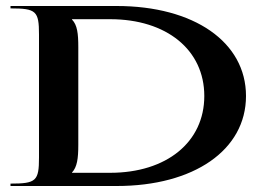

<svg xmlns="http://www.w3.org/2000/svg" viewBox="-20 -620 905 640"><path d="M15 0H369C626.5 0 800 -120 800 -300C800 -480 626.5 -600 369 -600H15V-592C100.5 -592 110 -583.3 110 -505V-95C110 -16.7 100.5 -8 15 -8ZM220 -44V-45C237 -63 241 -91.5 241 -137V-463C241 -508.5 237.5 -536.9 220.1 -554.6L220 -556H347C535.4 -556 661 -453.6 661 -300C661 -146.4 535.4 -44 347 -44Z"/></svg>

Font: Prida01
Style: Black
Weight: 900
Designer: gluk
Foundry: gluk
Version: Version 00.072